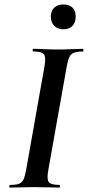

<svg xmlns="http://www.w3.org/2000/svg" viewBox="-20 -845 396 865"><path d="M25 0Q22 0 22 -6Q22 -12 25 -12Q52 -12 65.5 -17Q79 -22 86 -37Q93 -52 98 -81L180 -544Q188 -587 178 -600Q168 -613 130 -613Q127 -613 127 -619Q127 -625 130 -625Q153 -625 181 -623.5Q209 -622 240 -622Q275 -622 303 -623.5Q331 -625 353 -625Q356 -625 356 -619Q356 -613 353 -613Q326 -613 312 -607Q298 -601 291.5 -586Q285 -571 280 -542L198 -81Q190 -38 199.5 -25Q209 -12 248 -12Q250 -12 250 -6Q250 0 248 0Q226 0 198 -1Q170 -2 136 -2Q105 -2 76.5 -1Q48 0 25 0ZM266 -713Q240 -713 224.5 -728.5Q209 -744 209 -771Q209 -796 224.5 -810.5Q240 -825 266 -825Q292 -825 306.5 -810.5Q321 -796 321 -771Q321 -744 306.5 -728.5Q292 -713 266 -713Z"/></svg>

Font: Cormorant
Style: Bold Italic
Weight: 700
Italic angle: -10°
Designer: Christian Thalmann (Catharsis Fonts)
Foundry: Catharsis Fonts
Version: Version 4.000